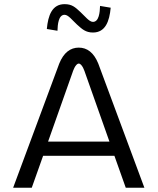

<svg xmlns="http://www.w3.org/2000/svg" viewBox="-20 -882 740 902"><path d="M283.3 -862.5C225 -862.5 205.8 -810 200 -745.8L250 -737.5C250.8 -767.5 255 -812.5 283.3 -812.5C300.8 -812.5 318.3 -788.3 341.7 -766.7C365.8 -745 382.5 -729.2 416.7 -729.2C475 -729.2 494.2 -781.7 500 -845.8L450 -854.2C449.2 -824.2 445 -779.2 416.7 -779.2C399.2 -779.2 380 -805 358.3 -825C332.5 -849.2 317.5 -862.5 283.3 -862.5ZM350 -658.3C310.8 -658.3 279.2 -635 258.3 -583.3L41.7 0H129.2L182.5 -150H517.5L570.8 0H658.3L441.7 -583.3C420.8 -635 389.2 -658.3 350 -658.3ZM205.8 -216.7 320.8 -541.7C320.8 -541.7 333.3 -583.3 350 -583.3C366.7 -583.3 379.2 -541.7 379.2 -541.7L494.2 -216.7Z"/></svg>

Font: BoonHome
Style: Book
Weight: 400
Designer: Sungsit Sawaiwan
Foundry: Sungsit Sawaiwan
Version: Version 0.2